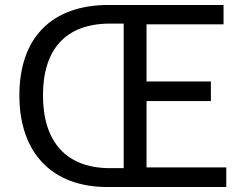

<svg xmlns="http://www.w3.org/2000/svg" viewBox="-20 -753 987 773"><path d="M412 0H891V-79H570V-346H829V-425H570V-655H880V-733H417C190 -733 58 -603 58 -369C58 -137 190 0 412 0ZM423 -76C246 -76 153 -183 153 -369C153 -556 246 -658 423 -658H478V-76Z"/></svg>

Font: Noto Sans CJK SC
Style: Regular
Weight: 400
Designer: Ryoko NISHIZUKA 西塚涼子 (kana, bopomofo & ideographs); Paul D. Hunt (Latin, Greek & Cyrillic); Sandoll Communications 산돌커뮤니
Foundry: Adobe
Version: Version 2.004;hotconv 1.0.118;makeotfexe 2.5.65603